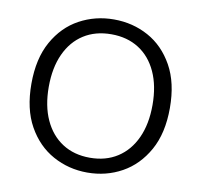

<svg xmlns="http://www.w3.org/2000/svg" viewBox="-80 -793 936 893"><g transform="rotate(10 388.0 -346.5)"><path d="M388 15Q300 15 225.5 -26Q151 -67 106 -147.5Q61 -228 61 -347Q61 -466 106 -546.5Q151 -627 225.5 -667.5Q300 -708 388 -708Q477 -708 551 -667.5Q625 -627 670 -546.5Q715 -466 715 -347Q715 -228 670 -147.5Q625 -67 551 -26Q477 15 388 15ZM388 -55Q463 -55 518 -90.5Q573 -126 603 -191.5Q633 -257 633 -347Q633 -437 603 -502.5Q573 -568 518 -603Q463 -638 388 -638Q313 -638 258 -603Q203 -568 173 -502.5Q143 -437 143 -347Q143 -257 173 -191.5Q203 -126 258 -90.5Q313 -55 388 -55Z"/></g></svg>

Font: Ubuntu Sans
Style: Regular
Weight: 400
Designer: Dalton Maag Ltd
Foundry: Dalton Maag Ltd
Version: Version 1.006; ttfautohint (v1.8.4.7-5d5b)